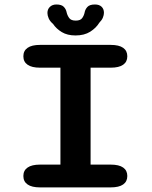

<svg xmlns="http://www.w3.org/2000/svg" viewBox="-20 -814 659 834"><path d="M154 0Q118 0 99.8 -12.8Q81.5 -25.5 81.5 -49.5Q81.5 -73.5 99.8 -86.2Q118 -99 154 -99H242.5V-520H154Q118 -520 99.8 -532.8Q81.5 -545.5 81.5 -569.5Q81.5 -593.5 99.8 -606.2Q118 -619 154 -619H460.5Q497 -619 515 -606.2Q533 -593.5 533 -569.5Q533 -545.5 515 -532.8Q497 -520 460.5 -520H373.5V-99H460.5Q497 -99 515 -86.2Q533 -73.5 533 -49.5Q533 -25.5 515 -12.8Q497 0 460.5 0ZM392.5 -794.5Q411 -794.5 421.2 -784.8Q431.5 -775 431.5 -758.5Q431.5 -749 427 -737.8Q422.5 -726.5 411.5 -715.5Q397.5 -692.5 371.8 -676.2Q346 -660 308 -660Q272.5 -660 248.5 -674.5Q224.5 -689 210.5 -710Q197 -721.5 191.5 -734.2Q186 -747 186 -757.5Q186 -774 196.8 -784.2Q207.5 -794.5 225 -794.5Q247.5 -794.5 257.2 -784.2Q267 -774 269.5 -760Q272.5 -747 280.5 -735.8Q288.5 -724.5 309 -724.5Q329.5 -724.5 337.2 -735.8Q345 -747 347.5 -759.5Q350 -773.5 359.8 -784Q369.5 -794.5 392.5 -794.5Z"/></svg>

Font: Sono ExtraLight Monospace SemiBold
Style: Regular
Weight: 600
Version: Version 2.112